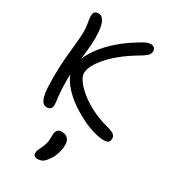

<svg xmlns="http://www.w3.org/2000/svg" viewBox="-247 -828 1141 1290"><g transform="rotate(30 323.0 -183.5)"><path d="M583 11Q548 11 503.5 -1.5Q459 -14 411.5 -37Q364 -60 319 -90Q274 -120 238 -155.5Q202 -191 180.5 -229Q159 -267 159 -305Q159 -349 180.5 -396.5Q202 -444 240 -492Q278 -540 329.5 -584.5Q381 -629 443 -667Q474 -687 494.5 -697Q515 -707 533 -707Q551 -707 561 -698Q571 -689 571 -671Q571 -652 554.5 -636.5Q538 -621 505 -602Q439 -563 389.5 -523Q340 -483 307 -444.5Q274 -406 257.5 -373Q241 -340 241 -314Q241 -289 264 -257Q287 -225 328.5 -191Q370 -157 428 -127.5Q486 -98 555 -80Q599 -68 612.5 -56.5Q626 -45 626 -26Q626 -9 616.5 1Q607 11 583 11ZM141 11Q117 11 103 -8Q89 -27 83 -70.5Q77 -114 77 -187Q77 -266 83 -335.5Q89 -405 95 -460Q101 -515 101 -549Q101 -582 98 -601.5Q95 -621 92 -637Q89 -653 89 -671Q89 -691 98.5 -700.5Q108 -710 125 -710Q146 -710 159 -695Q172 -680 179 -655.5Q186 -631 188 -603.5Q190 -576 190 -552Q190 -509 184 -453Q178 -397 171.5 -336.5Q165 -276 165 -219Q165 -168 167 -138Q169 -108 171 -90.5Q173 -73 175 -59.5Q177 -46 177 -26Q177 -9 167 1Q157 11 141 11ZM260 343Q226 343 226 315Q226 305 229.5 294Q233 283 245 260Q254 241 259 224Q264 207 265 190.5Q266 174 266 156Q266 129 277 115.5Q288 102 310 102Q339 102 356.5 118.5Q374 135 374 170Q374 201 361 240.5Q348 280 321 311Q307 329 292 336Q277 343 260 343Z"/></g></svg>

Font: Shantell Sans
Style: Regular
Weight: 400
Designer: Stephen Nixon, Anya Danilova, Shantell Martin
Foundry: Arrow Type
Version: Version 1.008;[ac192a2d6]